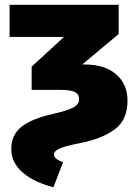

<svg xmlns="http://www.w3.org/2000/svg" viewBox="-20 -554 572 801"><path d="M27 67Q27 9 69.5 -25Q112 -59 202 -79Q263 -93 286.5 -106Q310 -119 310 -141Q310 -161 292.5 -170Q275 -179 233 -179H112V-276L247 -400H20V-534H475V-412L323 -285H332Q417 -285 464.5 -244Q512 -203 512 -134Q512 -54 459 -14.5Q406 25 314 43Q248 56 226.5 66.5Q205 77 205 91Q205 109 243 123L203 227Q123 207 75 166Q27 125 27 67Z"/></svg>

Font: Fira Sans Black
Style: Regular
Weight: 900
Designer: Carrois Corporate & Edenspiekermann AG
Foundry: Carrois Corporate GbR & Edenspiekermann AG
Version: Version 4.203